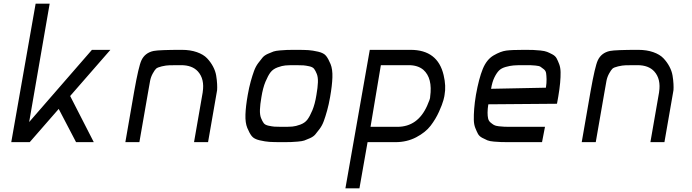

<svg xmlns="http://www.w3.org/2000/svg" viewBox="-20 -770 3748 1040"><path d="M41 0 173 -750H249L138 -109L478 -500H578L360 -250L488 0H392L298 -180L141 0Z M659 0 707 -276Q731 -411 746 -443Q765 -484 812 -494Q843 -500 965 -500Q1011 -500 1046.5 -487.5Q1082 -475 1101.5 -454.5Q1121 -434 1134 -409.5Q1147 -385 1151 -360.5Q1155 -336 1156 -315.5Q1157 -295 1156 -282L1154 -270L1107 0H1031L1078 -270V-271Q1089 -342 1052 -383Q1021 -417 961 -417Q918 -417 898.5 -416.5Q879 -416 856 -410.5Q833 -405 825.5 -398Q818 -391 807.5 -372Q797 -353 793 -332Q789 -311 782 -270L735 0Z M1507 0Q1462 0 1439.5 -1.5Q1417 -3 1386.5 -10Q1356 -17 1343.5 -33Q1331 -49 1319.5 -77Q1308 -105 1309.5 -149.5Q1311 -194 1322 -256Q1329 -296 1338 -328.5Q1347 -361 1356 -385.5Q1365 -410 1378.5 -428Q1392 -446 1402 -458Q1412 -470 1431 -478.5Q1450 -487 1461.5 -491Q1473 -495 1497 -497Q1521 -499 1535 -499.5Q1549 -500 1578 -500Q1581 -500 1583 -500Q1628 -500 1650.5 -498.5Q1673 -497 1703.5 -490Q1734 -483 1746.5 -467Q1759 -451 1770.5 -423Q1782 -395 1780.5 -350.5Q1779 -306 1768 -244Q1761 -204 1752 -171.5Q1743 -139 1734 -114.5Q1725 -90 1711.5 -72Q1698 -54 1688 -42Q1678 -30 1659 -21.5Q1640 -13 1628.5 -9Q1617 -5 1593 -3Q1569 -1 1555 -0.5Q1541 0 1512 0Q1509 0 1507 0ZM1511 -83Q1546 -83 1564 -84.5Q1582 -86 1606.5 -95Q1631 -104 1644.5 -121.5Q1658 -139 1672 -172.5Q1686 -206 1694 -256Q1701 -296 1702 -324Q1703 -352 1696 -369.5Q1689 -387 1681.5 -397Q1674 -407 1655 -411Q1636 -415 1623.5 -416Q1611 -417 1584 -417Q1581 -417 1579 -417Q1544 -417 1526 -415.5Q1508 -414 1483.5 -405Q1459 -396 1445.5 -378.5Q1432 -361 1418 -327.5Q1404 -294 1396 -244Q1389 -204 1388 -176Q1387 -148 1394 -130.5Q1401 -113 1408.5 -103Q1416 -93 1435 -89Q1454 -85 1466.5 -84Q1479 -83 1506 -83Q1509 -83 1511 -83Z M1851 250 1983 -500H2204Q2351 -500 2383 -363Q2397 -304 2388 -256Q2388 -251 2382 -228Q2376 -205 2358 -165Q2340 -125 2312.5 -89Q2285 -53 2234.5 -26.5Q2184 0 2122 0H1971L1927 250ZM1987 -83H2132Q2243 -83 2294 -198Q2310 -234 2310 -244V-246Q2324 -347 2273 -392Q2243 -417 2194 -417H2043Z M2740 0Q2711 0 2695 -0.5Q2679 -1 2655.5 -3Q2632 -5 2620 -10Q2608 -15 2592 -23.5Q2576 -32 2569 -45Q2562 -58 2554.5 -77Q2547 -96 2546.5 -121.5Q2546 -147 2548.5 -180.5Q2551 -214 2558 -256Q2574 -345 2595 -396.5Q2616 -448 2654 -470Q2692 -492 2722 -496Q2752 -500 2819 -500Q2849 -500 2866.5 -499.5Q2884 -499 2907.5 -496.5Q2931 -494 2943.5 -489Q2956 -484 2972 -475.5Q2988 -467 2995 -454Q3002 -441 3009 -422.5Q3016 -404 3016.5 -379Q3017 -354 3014 -321Q3011 -288 3004 -247L2997 -208L2625 -205Q2621 -179 2621 -160Q2621 -141 2624 -128Q2627 -115 2637 -106.5Q2647 -98 2655.5 -93Q2664 -88 2682 -86Q2700 -84 2712.5 -83.5Q2725 -83 2750 -83H2932L2916 0ZM2640 -289 2937 -295Q2941 -321 2940.5 -341Q2940 -361 2938 -374Q2936 -387 2925 -395.5Q2914 -404 2907.5 -408.5Q2901 -413 2880.5 -415Q2860 -417 2851 -417Q2842 -417 2815 -417Q2780 -417 2761.5 -415.5Q2743 -414 2719.5 -407.5Q2696 -401 2683 -388Q2670 -375 2658 -350.5Q2646 -326 2640 -289Z M3131 0 3179 -276Q3203 -411 3218 -443Q3237 -484 3284 -494Q3315 -500 3437 -500Q3483 -500 3518.5 -487.5Q3554 -475 3573.5 -454.5Q3593 -434 3606 -409.5Q3619 -385 3623 -360.5Q3627 -336 3628 -315.5Q3629 -295 3628 -282L3626 -270L3579 0H3503L3550 -270V-271Q3561 -342 3524 -383Q3493 -417 3433 -417Q3390 -417 3370.5 -416.5Q3351 -416 3328 -410.5Q3305 -405 3297.5 -398Q3290 -391 3279.5 -372Q3269 -353 3265 -332Q3261 -311 3254 -270L3207 0Z"/></svg>

Font: Hermit LightItalic
Style: Regular
Weight: 300
Italic angle: -10°
Designer: Pablo Caro
Version: Version 2.000;PS 002.000;hotconv 1.0.88;makeotf.lib2.5.64775